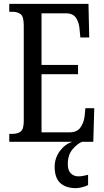

<svg xmlns="http://www.w3.org/2000/svg" viewBox="-20 -734 539 994"><path d="M28 0V-41H45Q72 -41 87.5 -53.5Q103 -66 103 -107V-602Q103 -649 86.5 -661Q70 -673 45 -673H28V-714H438L442 -540H396L392 -582Q390 -615 374.5 -640Q359 -665 322 -665H195V-398H384V-350H195V-49H341Q379 -49 396.5 -74Q414 -99 418 -132L422 -174H468L463 0ZM373 240Q321 240 292 213.5Q263 187 263 130Q263 83 291 46.5Q319 10 356 0H405Q380 10 355.5 39Q331 68 331 115Q331 149 347 164Q363 179 386 179Q406 179 436 171V224Q423 231 404.5 235.5Q386 240 373 240Z"/></svg>

Font: Noto Serif Khmer ExtraCondensed
Style: Regular
Weight: 400
Width: 2
Designer: Danh Hong and the Monotype Design Team
Foundry: Monotype Imaging Inc.
Version: Version 2.004; ttfautohint (v1.8.4.7-5d5b)